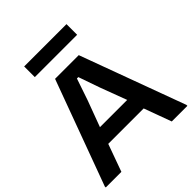

<svg xmlns="http://www.w3.org/2000/svg" viewBox="-249 -1101 1261 1261"><g transform="rotate(-45 381.0 -470.5)"><path d="M2 -9 271 -740H491L760 -9V0H615L545 -191H216L147 0H2ZM508 -307 439 -491 387 -640H374L323 -490L255 -307ZM185 -941H578V-842H185Z"/></g></svg>

Font: Encode Sans Wide
Style: SemiBold
Weight: 600
Designer: Pablo Impallari, Andres Torresi
Foundry: Pablo Impallari, Andres Torresi
Version: Version 1.000; ttfautohint (v1.00) -l 8 -r 50 -G 200 -x 14 -